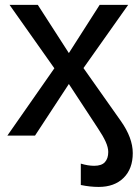

<svg xmlns="http://www.w3.org/2000/svg" viewBox="-20 -548 559 776"><path d="M258.3 -208.5 121.6 0H9.8L199.7 -272L18.6 -528.3H132.8L258.3 -333.5L382.8 -528.3H498L317.4 -272.9L468.3 -59.1Q516.6 9.3 516.6 70.8Q516.6 134.3 479.5 170.9Q442.4 207.5 378.9 207.5Q343.8 207.5 306.6 199.7V113.3Q335.4 122.1 360.8 122.1Q390.6 122.1 404.1 107.2Q417.5 92.3 417.5 66.4Q417.5 47.9 407 24.7Q396.5 1.5 375.5 -29.8Z"/></svg>

Font: Arimo Medium
Style: Regular
Weight: 500
Designer: Steve Matteson
Foundry: Monotype Imaging Inc.
Version: Version 1.33